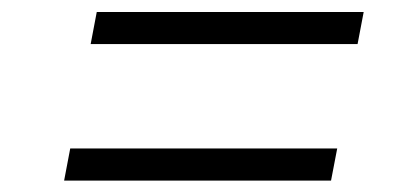

<svg xmlns="http://www.w3.org/2000/svg" viewBox="-20 -529 695 327"><path d="M134.4 -453.9 144.8 -508.6H599.4L589 -453.9ZM89.2 -221.4 99.6 -276.1H554.3L543.8 -221.4Z"/></svg>

Font: Savate ExtraLight
Style: Italic
Weight: 200
Italic angle: -11°
Designer: Max Esnée
Foundry: Plomb Type
Version: Version 2.000